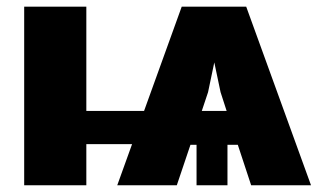

<svg xmlns="http://www.w3.org/2000/svg" viewBox="-20 -550 943 570"><path d="M686 -120.1H655.3V0H563.5V-120.1H545.4L504.9 0H328.1L372.1 -122.1H236.3V0H51.8V-530.3H236.3V-220.7H407.7L519.5 -530.3H710.9L903.3 0H725.6ZM652.8 -220.7 634.8 -276.4 616.2 -364.7 597.7 -276.4 579.1 -220.7Z"/></svg>

Font: Pretendard GOV Black
Style: Regular
Weight: 900
Designer: Base glyphs from Inter by Rasmus Andersson; Hangeul glyphs from Noto Sans CJK(Source Han Sans) by Jang Soo-young and Kan
Foundry: Kil Hyung-jin
Version: Version 1.309